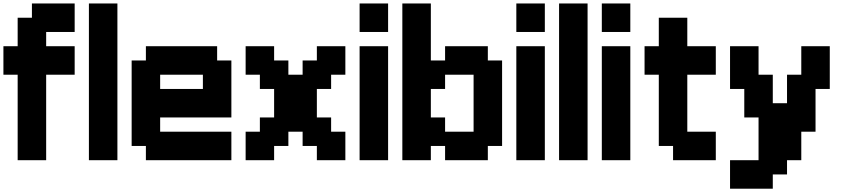

<svg xmlns="http://www.w3.org/2000/svg" viewBox="-20 -937 4957 1123"><path d="M0 -500V-666.7H83.3V-833.3H166.7V-916.7H416.7V-750H250V-666.7H416.7V-500H250V0H83.3V-500Z M500 0V-916.7H666.7V0Z M750 -83.3V-583.3H833.3V-666.7H1250V-583.3H1333.3V-250H916.7V-166.7H1333.3V0H833.3V-83.3ZM916.7 -416.7H1166.7V-500H916.7Z M1416.7 -166.7H1500V-250H1583.3V-416.7H1500V-500H1416.7V-666.7H1583.3V-583.3H1666.7V-500H1750V-583.3H1833.3V-666.7H2000V-500H1916.7V-416.7H1833.3V-250H1916.7V-166.7H2000V0H1833.3V-83.3H1750V-166.7H1666.7V-83.3H1583.3V0H1416.7Z M2083.3 0V-666.7H2250V0ZM2083.3 -750V-916.7H2250V-750Z M2333.3 0V-916.7H2500V-583.3H2583.3V-666.7H2833.3V-583.3H2916.7V-83.3H2833.3V0H2583.3V-83.3H2500V0ZM2500 -250H2583.3V-166.7H2750V-500H2583.3V-416.7H2500Z M3000 0V-666.7H3166.7V0ZM3000 -750V-916.7H3166.7V-750Z M3250 0V-916.7H3416.7V0Z M3500 0V-666.7H3666.7V0ZM3500 -750V-916.7H3666.7V-750Z M3750 -500V-666.7H3833.3V-833.3H4000V-666.7H4166.7V-500H4000V-166.7H4166.7V0H3916.7V-83.3H3833.3V-500Z M4250 0H4416.7V-250H4333.3V-416.7H4250V-666.7H4416.7V-500H4500V-333.3H4583.3V-500H4666.7V-666.7H4833.3V-416.7H4750V-166.7H4666.7V0H4583.3V83.3H4500V166.7H4250Z"/></svg>

Font: Galmuri11 Bold
Style: Regular
Weight: 700
Designer: Lee Minseo (quiple)
Version: Version 2.397;hotconv 1.1.1;makeotfexe 2.6.0 DEVELOPMENT